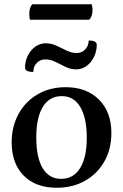

<svg xmlns="http://www.w3.org/2000/svg" viewBox="-20 -873 581 905"><path d="M247 12Q148 12 91.5 -45.5Q35 -103 35 -202Q35 -277 67.5 -336Q100 -395 157.5 -428.5Q215 -462 290 -462Q388 -462 446.5 -403.5Q505 -345 505 -246Q505 -170 472 -112Q439 -54 381 -21Q323 12 247 12ZM268 -30Q326 -30 357.5 -80.5Q389 -131 389 -223Q389 -317 358.5 -368.5Q328 -420 271 -420Q213 -420 182 -369.5Q151 -319 151 -225Q151 -131 181 -80.5Q211 -30 268 -30ZM193 -593Q170 -593 153.5 -576.5Q137 -560 137 -534Q98 -534 98 -554Q98 -585 111.5 -611.5Q125 -638 147 -653.5Q169 -669 195 -669Q222 -669 246.5 -657.5Q271 -646 294.5 -634.5Q318 -623 342 -623Q365 -623 381.5 -640Q398 -657 398 -682Q436 -682 436 -662Q436 -631 423 -604.5Q410 -578 388 -562Q366 -546 339 -546Q313 -546 288.5 -558Q264 -570 241 -581.5Q218 -593 193 -593ZM400 -780H122Q118 -788 118 -806Q118 -840 133 -853H412Q413 -849 414.5 -842Q416 -835 416 -826Q416 -794 400 -780Z"/></svg>

Font: Petrona SemiBold
Style: Regular
Weight: 600
Designer: Ringo R. Seeber
Foundry: Ringo R. Seeber
Version: Version 2.001; ttfautohint (v1.8.3)